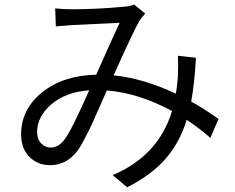

<svg xmlns="http://www.w3.org/2000/svg" viewBox="-20 -752 1017 831"><path d="M218.8 -715.8Q251 -711.9 292 -711.9Q400.4 -711.9 512.7 -722.7Q539.1 -723.6 560.5 -732.4L608.4 -693.4Q590.8 -673.8 583 -661.1Q564.5 -631.8 471.7 -425.8Q599.6 -413.1 741.2 -346.7Q746.1 -372.1 750 -420.9Q752 -481.4 750 -510.7L828.1 -502Q821.3 -386.7 807.6 -312.5Q857.4 -285.2 925.8 -237.3L890.6 -155.3Q842.8 -197.3 788.1 -233.4Q757.8 -134.8 696.3 -64.5Q634.8 5.9 530.3 58.6L467.8 5.9Q666 -78.1 724.6 -271.5Q580.1 -349.6 442.4 -360.4Q436.5 -347.7 413.6 -295.4Q390.6 -243.2 379.4 -218.3Q368.2 -193.4 350.1 -158.7Q332 -124 319.3 -104.5Q270.5 -37.1 197.3 -37.1Q142.6 -37.1 106.9 -73.7Q71.3 -110.4 71.3 -169.9Q71.3 -279.3 162.6 -352.5Q253.9 -425.8 396.5 -428.7Q468.8 -592.8 498 -653.3L293.9 -643.6Q290 -643.6 221.7 -637.7ZM140.6 -180.7Q140.6 -149.4 158.2 -131.3Q175.8 -113.3 200.2 -113.3Q232.4 -113.3 258.8 -147.5Q289.1 -186.5 366.2 -361.3Q263.7 -353.5 202.1 -300.3Q140.6 -247.1 140.6 -180.7Z"/></svg>

Font: Min Sans
Style: Regular
Weight: 400
Designer: Jinseong-Kim, NotoSansCJK, Nunito
Foundry: Jinseong-Kim
Version: Version 1.400;Glyphs 3.1.2 (3151)